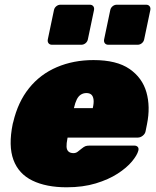

<svg xmlns="http://www.w3.org/2000/svg" viewBox="-20 -785 661 815"><path d="M263 10Q176 10 117.5 -18.5Q59 -47 37 -106.5Q15 -166 34 -259Q35 -261 35 -263Q35 -265 36 -266Q56 -352 103.5 -411Q151 -470 221.5 -500Q292 -530 377 -530Q475 -530 529.5 -492.5Q584 -455 601.5 -393.5Q619 -332 604 -258L598 -228Q596 -217 586 -209Q576 -201 565 -201H267Q267 -200 266.5 -199Q266 -198 266 -196Q262 -176 262.5 -162.5Q263 -149 270.5 -142Q278 -135 292 -135Q298 -135 303 -137Q308 -139 313 -143.5Q318 -148 325 -153Q336 -162 342.5 -164.5Q349 -167 361 -167H550Q560 -167 565 -161Q570 -155 567 -145Q562 -126 540 -99.5Q518 -73 479.5 -48Q441 -23 386.5 -6.5Q332 10 263 10ZM294 -326H374V-327Q379 -349 377 -363Q375 -377 367.5 -383.5Q360 -390 347 -390Q334 -390 323.5 -383.5Q313 -377 306 -363Q299 -349 294 -327ZM440 -595Q430 -595 425 -601.5Q420 -608 422 -618L448 -742Q450 -752 458 -758.5Q466 -765 476 -765H600Q610 -765 615 -758.5Q620 -752 618 -742L592 -618Q590 -608 582 -601.5Q574 -595 564 -595ZM201 -595Q191 -595 186 -601.5Q181 -608 183 -618L209 -742Q211 -752 219 -758.5Q227 -765 237 -765H361Q371 -765 376 -758.5Q381 -752 379 -742L353 -618Q351 -608 343 -601.5Q335 -595 325 -595Z"/></svg>

Font: Rubik Black
Style: Italic
Weight: 900
Italic angle: -12°
Designer: Hubert and Fischer
Foundry: Hubert and Fischer
Version: Version 2.300;gftools[0.9.30]